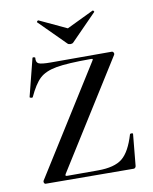

<svg xmlns="http://www.w3.org/2000/svg" viewBox="-76 -699 603 758"><g transform="rotate(-10 226.0 -319.5)"><path d="M312 -446Q315 -451 314.5 -452.5Q314 -454 307 -454Q213 -454 168.5 -446Q124 -438 101 -416.5Q78 -395 55 -345Q54 -344 51 -344Q48 -344 45 -345.5Q42 -347 43 -348L81 -498Q81 -500 85 -500Q88 -500 90.5 -498.5Q93 -497 92 -496Q90 -479 100.5 -473.5Q111 -468 150 -468H394Q398 -468 400.5 -463.5Q403 -459 401 -455L131 -25Q128 -20 129 -18Q130 -16 136 -16H259Q325 -16 356.5 -41.5Q388 -67 408 -135Q409 -137 414.5 -137Q420 -137 420 -134L408 -8Q408 -5 405.5 -1.5Q403 2 399 2L46 0Q42 0 40 -4.5Q38 -9 40 -13ZM124 -633Q123 -633 123 -633.5Q123 -634 123 -634Q123 -636 125.5 -638.5Q128 -641 130 -640L239 -589L347 -641Q349 -642 351.5 -638.5Q354 -635 352 -634L250 -530Q246 -526 239 -526Q231 -526 227 -530Z"/></g></svg>

Font: Cormorant SC Medium
Style: Regular
Weight: 500
Designer: Christian Thalmann (Catharsis Fonts)
Version: Version 3.000